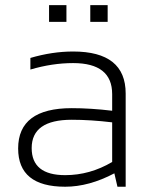

<svg xmlns="http://www.w3.org/2000/svg" viewBox="-20 -708 575 728"><path d="M48.8 -145Q48.8 -297.9 252 -297.9Q323.7 -297.9 405.3 -288.1V-351.1Q405.3 -468.8 257.3 -468.8Q178.2 -468.8 95.2 -444.3V-488.3Q178.2 -512.7 257.3 -512.7Q456.5 -512.7 456.5 -353.5V0H425.3L413.6 -50.8Q317.4 0 227.1 0Q48.8 0 48.8 -145ZM252 -253.9Q100.1 -253.9 100.1 -146.5Q100.1 -43.9 227.1 -43.9Q320.8 -43.9 405.3 -93.8V-244.1Q323.7 -253.9 252 -253.9ZM388.2 -688.5V-625H322.3V-688.5ZM231.9 -688.5V-625H166V-688.5Z"/></svg>

Font: Sansation Light
Style: Light
Weight: 300
Designer: Bernd Montag
Version: Version 1.301